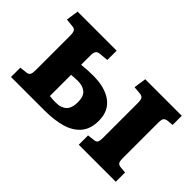

<svg xmlns="http://www.w3.org/2000/svg" viewBox="-79 -801 1078 1078"><g transform="rotate(45 460.0 -262.0)"><path d="M47 0V-74L91 -79Q107 -81 112.5 -91Q118 -101 118 -127V-397Q118 -423 112 -433.5Q106 -444 91 -445L41 -450L52 -524H362V-450L308 -445Q290 -443 283.5 -433Q277 -423 277 -401V-327Q322 -332 367 -332Q463 -332 516.5 -292Q570 -252 570 -175Q570 -111 538 -72.5Q506 -34 448.5 -17Q391 0 312 0ZM585 0V-74L625 -79Q642 -80 648 -89Q654 -98 654 -124V-401Q654 -426 647.5 -435Q641 -444 625 -446L578 -450L589 -524H879V-451L842 -448Q824 -445 818.5 -435.5Q813 -426 813 -405V-119Q813 -98 818.5 -88.5Q824 -79 842 -77L879 -74V0ZM329 -76Q368 -76 390.5 -97Q413 -118 413 -166Q413 -212 390 -231Q367 -250 329 -250Q312 -250 300 -249Q288 -248 277 -247V-79Q290 -77 302.5 -76.5Q315 -76 329 -76Z"/></g></svg>

Font: Literata 7pt
Style: Bold
Weight: 700
Designer: Latin by Veronika Burian and Jose Scaglione. Greek by Irene Vlachou. Cyrillic by Vera Evstafieva.
Foundry: TypeTogether
Version: Version 3.002